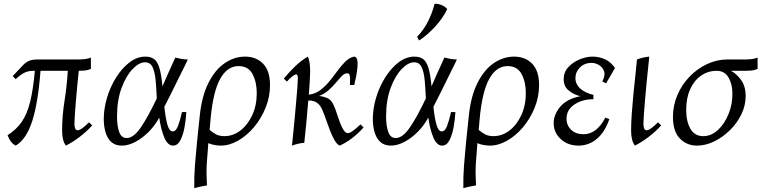

<svg xmlns="http://www.w3.org/2000/svg" viewBox="-20 -754 4021 1014"><path d="M63 15Q47 7 37 -7Q27 -21 20 -40Q66 -69 94.5 -110Q123 -151 139 -215.5Q155 -280 164 -380H155Q128 -380 107 -369Q86 -358 63 -336L47 -352L99 -407Q113 -423 131 -431.5Q149 -440 177 -440H396Q437 -440 460 -450V-390Q444 -383 428 -381.5Q412 -380 396 -380Q392 -343 388 -300.5Q384 -258 380.5 -217Q377 -176 375 -144.5Q373 -113 373 -99Q373 -88 376.5 -77Q380 -66 390 -66Q400 -66 415.5 -77.5Q431 -89 450 -108L467 -92Q439 -60 400 -30.5Q361 -1 328 15Q308 -11 308 -64Q308 -142 320.5 -219.5Q333 -297 338 -380H194Q181 -210 150 -114Q119 -18 63 15Z M972 -440Q970 -435 957 -408.5Q944 -382 925 -344Q906 -306 886 -265Q866 -224 848 -190Q854 -132 864 -96Q874 -60 892 -60Q909 -60 920 -88.5Q931 -117 941 -162H964Q962 -122 954.5 -81.5Q947 -41 932.5 -13Q918 15 894 15Q866 15 848 -27Q830 -69 821 -133Q799 -92 766 -58.5Q733 -25 695.5 -5Q658 15 623 15Q589 15 568 -4Q547 -23 537.5 -55Q528 -87 528 -125Q528 -181 545.5 -239Q563 -297 594 -346Q625 -395 664.5 -425Q704 -455 748 -455Q775 -455 793 -442.5Q811 -430 821.5 -396Q832 -362 838 -298Q853 -333 870 -371Q887 -409 906 -450Q922 -446 937.5 -443Q953 -440 972 -440ZM598 -139Q598 -89 609.5 -57Q621 -25 649 -25Q685 -25 723 -80Q761 -135 808 -234Q806 -286 802 -329.5Q798 -373 786 -399Q774 -425 746 -425Q715 -425 680.5 -389.5Q646 -354 622 -289.5Q598 -225 598 -139Z M1274 -455Q1333 -455 1369.5 -417.5Q1406 -380 1406 -305Q1406 -242 1382.5 -184.5Q1359 -127 1321 -82Q1283 -37 1237 -11Q1191 15 1146 15Q1135 15 1117 12.5Q1099 10 1080 2Q1080 11 1079 19Q1075 65 1072 111Q1069 157 1073 225Q1057 228 1039.5 231.5Q1022 235 1006 240Q1005 180 1009.5 120.5Q1014 61 1020 1L1035 -143Q1046 -248 1081.5 -317.5Q1117 -387 1167.5 -421Q1218 -455 1274 -455ZM1092 -124Q1091 -109 1089.5 -95Q1088 -81 1087 -68Q1103 -54 1121 -44.5Q1139 -35 1165 -35Q1211 -35 1249.5 -64.5Q1288 -94 1312 -145.5Q1336 -197 1336 -262Q1336 -321 1313.5 -363Q1291 -405 1240 -405Q1180 -405 1142.5 -337Q1105 -269 1092 -124Z M1522 15Q1524 -6 1528 -43.5Q1532 -81 1536 -126Q1540 -171 1544 -214.5Q1548 -258 1550.5 -292Q1553 -326 1553 -341Q1553 -361 1544 -361Q1530 -361 1495 -323L1479 -339Q1505 -371 1538.5 -403.5Q1572 -436 1606 -455Q1612 -442 1615 -421.5Q1618 -401 1618 -376Q1618 -358 1616 -326Q1614 -294 1611 -254Q1645 -258 1671.5 -278Q1698 -298 1720 -325Q1742 -352 1762 -379.5Q1782 -407 1803 -428Q1824 -449 1849 -455Q1862 -455 1866 -439.5Q1870 -424 1868 -400.5Q1866 -377 1861 -351.5Q1856 -326 1851 -305H1828Q1830 -340 1827.5 -353.5Q1825 -367 1814 -367Q1800 -367 1786.5 -353.5Q1773 -340 1756 -319.5Q1739 -299 1717 -279Q1695 -259 1665 -247Q1687 -245 1708.5 -236Q1730 -227 1743 -197Q1751 -179 1759 -154Q1767 -129 1776 -105.5Q1785 -82 1795 -66.5Q1805 -51 1817 -51Q1827 -51 1842 -61.5Q1857 -72 1884 -97L1900 -81Q1872 -49 1839 -24Q1806 1 1774 15Q1759 8 1746.5 -14Q1734 -36 1723 -64.5Q1712 -93 1702 -122Q1692 -151 1683 -172Q1662 -223 1615 -223H1608Q1604 -171 1598.5 -112.5Q1593 -54 1587 0Q1554 3 1522 15Z M2393 -440Q2391 -435 2378 -408.5Q2365 -382 2346 -344Q2327 -306 2307 -265Q2287 -224 2269 -190Q2275 -132 2285 -96Q2295 -60 2313 -60Q2330 -60 2341 -88.5Q2352 -117 2362 -162H2385Q2383 -122 2375.5 -81.5Q2368 -41 2353.5 -13Q2339 15 2315 15Q2287 15 2269 -27Q2251 -69 2242 -133Q2220 -92 2187 -58.5Q2154 -25 2116.5 -5Q2079 15 2044 15Q2010 15 1989 -4Q1968 -23 1958.5 -55Q1949 -87 1949 -125Q1949 -181 1966.5 -239Q1984 -297 2015 -346Q2046 -395 2085.5 -425Q2125 -455 2169 -455Q2196 -455 2214 -442.5Q2232 -430 2242.5 -396Q2253 -362 2259 -298Q2274 -333 2291 -371Q2308 -409 2327 -450Q2343 -446 2358.5 -443Q2374 -440 2393 -440ZM2019 -139Q2019 -89 2030.5 -57Q2042 -25 2070 -25Q2106 -25 2144 -80Q2182 -135 2229 -234Q2227 -286 2223 -329.5Q2219 -373 2207 -399Q2195 -425 2167 -425Q2136 -425 2101.5 -389.5Q2067 -354 2043 -289.5Q2019 -225 2019 -139ZM2275 -734Q2292 -735 2311.5 -727.5Q2331 -720 2342 -706Q2321 -661 2279.5 -615Q2238 -569 2193 -540L2183 -560Q2219 -597 2242 -644Q2265 -691 2275 -734Z M2695 -455Q2754 -455 2790.5 -417.5Q2827 -380 2827 -305Q2827 -242 2803.5 -184.5Q2780 -127 2742 -82Q2704 -37 2658 -11Q2612 15 2567 15Q2556 15 2538 12.5Q2520 10 2501 2Q2501 11 2500 19Q2496 65 2493 111Q2490 157 2494 225Q2478 228 2460.5 231.5Q2443 235 2427 240Q2426 180 2430.5 120.5Q2435 61 2441 1L2456 -143Q2467 -248 2502.5 -317.5Q2538 -387 2588.5 -421Q2639 -455 2695 -455ZM2513 -124Q2512 -109 2510.5 -95Q2509 -81 2508 -68Q2524 -54 2542 -44.5Q2560 -35 2586 -35Q2632 -35 2670.5 -64.5Q2709 -94 2733 -145.5Q2757 -197 2757 -262Q2757 -321 2734.5 -363Q2712 -405 2661 -405Q2601 -405 2563.5 -337Q2526 -269 2513 -124Z M3035 15Q2979 15 2941.5 -19.5Q2904 -54 2904 -104Q2904 -148 2938 -189.5Q2972 -231 3045 -246Q3011 -254 2984 -275.5Q2957 -297 2957 -336Q2957 -373 2981.5 -399.5Q3006 -426 3041.5 -440.5Q3077 -455 3109 -455Q3144 -455 3175 -441Q3206 -427 3228 -395L3181 -314L3161 -324Q3178 -357 3170 -378.5Q3162 -400 3142.5 -411Q3123 -422 3105 -422Q3067 -422 3043 -398Q3019 -374 3019 -342Q3019 -308 3046 -285Q3073 -262 3114 -253V-230Q3055 -230 3013.5 -202Q2972 -174 2972 -127Q2972 -92 2996.5 -68.5Q3021 -45 3062 -45Q3095 -45 3124 -66Q3153 -87 3177 -133L3198 -125Q3175 -57 3132.5 -21Q3090 15 3035 15Z M3455 -108 3472 -92Q3444 -60 3405 -30.5Q3366 -1 3333 15Q3313 -11 3313 -64Q3313 -104 3316.5 -153.5Q3320 -203 3325 -255Q3330 -307 3335.5 -355Q3341 -403 3344 -440Q3376 -452 3409 -455Q3407 -434 3403 -396.5Q3399 -359 3394.5 -314Q3390 -269 3386.5 -225.5Q3383 -182 3380.5 -148Q3378 -114 3378 -99Q3378 -88 3381.5 -77Q3385 -66 3395 -66Q3405 -66 3420.5 -77.5Q3436 -89 3455 -108Z M3918 -246Q3918 -197 3895.5 -150.5Q3873 -104 3835 -66.5Q3797 -29 3751.5 -7Q3706 15 3661 15Q3607 15 3570.5 -22.5Q3534 -60 3534 -137Q3534 -197 3557.5 -252Q3581 -307 3621.5 -349Q3662 -391 3714 -415.5Q3766 -440 3823 -440H3917Q3958 -440 3981 -450V-390Q3965 -383 3949 -381.5Q3933 -380 3917 -380H3840Q3867 -367 3892.5 -333.5Q3918 -300 3918 -246ZM3765 -380Q3719 -380 3682.5 -354.5Q3646 -329 3625 -283Q3604 -237 3604 -174Q3604 -112 3626.5 -73.5Q3649 -35 3694 -35Q3736 -35 3771 -67Q3806 -99 3827.5 -151.5Q3849 -204 3848 -263Q3847 -313 3826.5 -346.5Q3806 -380 3765 -380Z"/></svg>

Font: Bona Nova
Style: Italic
Weight: 400
Italic angle: -4°
Designer: Mateusz Machalski
Foundry: Capitalics
Version: Version 4.001; ttfautohint (v1.8.3)